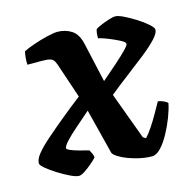

<svg xmlns="http://www.w3.org/2000/svg" viewBox="-96 -582 669 663"><g transform="rotate(-15 239.0 -250.0)"><path d="M108 0Q98 0 78 -9.5Q58 -19 36.5 -32.5Q15 -46 0 -58.5Q-15 -71 -15 -77Q-16 -91 -1 -110Q14 -129 42 -153.5Q70 -178 104.5 -206.5Q139 -235 178 -265L142 -372Q136 -392 131 -401.5Q126 -411 116 -414Q106 -417 84 -417H35Q34 -430 35.5 -443.5Q37 -457 39 -464Q52 -471 76.5 -479.5Q101 -488 126 -494Q151 -500 164 -500Q192 -500 214.5 -485.5Q237 -471 245 -432L276 -294Q304 -318 329 -340Q354 -362 369.5 -378Q385 -394 384 -398Q384 -404 372.5 -410.5Q361 -417 345 -424Q329 -431 315 -436Q301 -441 294 -442Q294 -454 295 -461.5Q296 -469 298 -474Q305 -479 319.5 -485Q334 -491 348.5 -495.5Q363 -500 370 -500Q381 -500 400.5 -490.5Q420 -481 441.5 -467.5Q463 -454 477.5 -441Q492 -428 493 -422Q495 -409 476 -388.5Q457 -368 426 -343.5Q395 -319 360 -292.5Q325 -266 293 -240L355 -72L365 -66Q375 -76 388.5 -96Q402 -116 415 -139Q428 -162 437 -178Q445 -178 456.5 -173Q468 -168 471 -163Q467 -142 456.5 -114.5Q446 -87 431.5 -60.5Q417 -34 401 -17Q385 0 369 0Q343 0 313 -8Q283 -16 261.5 -27.5Q240 -39 236 -48L195 -210Q169 -187 144 -165.5Q119 -144 104 -127.5Q89 -111 89 -104Q89 -100 100.5 -95Q112 -90 130 -85Q148 -80 165 -76Q169 -69 172 -63Q175 -57 176 -48Q168 -39 155 -28Q142 -17 129 -8.5Q116 0 108 0Z"/></g></svg>

Font: Texturina 12pt ExtraBold
Style: Italic
Weight: 800
Italic angle: -11°
Designer: Guillermo Torres Carreño
Foundry: Omnibus-Type
Version: Version 1.002